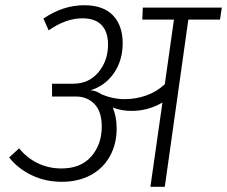

<svg xmlns="http://www.w3.org/2000/svg" viewBox="-20 -714 868 734"><path d="M821 -639H700L610 0H555L601 -322Q546 -290 483 -290Q444 -290 411 -303Q426 -268 426 -223Q426 -164 400.5 -117.5Q375 -71 327.5 -45Q280 -19 216 -19Q153 -19 100.5 -44.5Q48 -70 15 -112L53 -147Q83 -110 124.5 -90Q166 -70 215 -70Q289 -70 329 -116Q369 -162 369 -230Q369 -288 341 -316.5Q313 -345 271 -345H179V-394H260Q320 -394 356.5 -438Q393 -482 393 -544Q393 -592 368.5 -618Q344 -644 295 -644Q232 -644 166 -598L146 -643Q221 -694 302 -694Q375 -694 412 -655Q449 -616 449 -549Q449 -483 415.5 -434.5Q382 -386 326 -369Q349 -367 369 -353Q412 -335 456 -335Q499 -335 539 -349Q579 -363 610 -392L645 -639H524L526 -685H828Z"/></svg>

Font: FiraGO Light
Style: Italic
Weight: 300
Italic angle: -8°
Designer: bBox Type GmbH
Foundry: bBox Type GmbH
Version: Version 1.001